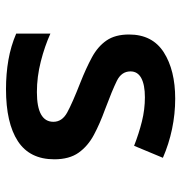

<svg xmlns="http://www.w3.org/2000/svg" viewBox="-2 -591 604 640"><g transform="rotate(90 300.0 -271.0)"><path d="M277 11Q226 11 180 3Q134 -5 92 -23V-137Q134 -118 185 -105Q236 -92 287 -92Q386 -92 386 -147Q386 -176 355 -193Q324 -210 255 -237Q207 -256 171 -275.5Q135 -295 115 -324Q95 -353 95 -399Q95 -477 154.5 -515Q214 -553 309 -553Q360 -553 410 -542.5Q460 -532 506 -512L466 -416Q425 -432 385 -442Q345 -452 304 -452Q263 -452 240.5 -440Q218 -428 218 -404Q218 -374 249.5 -358.5Q281 -343 345 -319Q392 -302 429.5 -282Q467 -262 489 -231Q511 -200 511 -150Q511 -68 450.5 -28.5Q390 11 277 11Z"/></g></svg>

Font: Noto Sans Mono SemiBold
Style: Regular
Weight: 600
Designer: Monotype Design Team
Foundry: Monotype Imaging Inc.
Version: Version 2.014; ttfautohint (v1.8.4.7-5d5b)